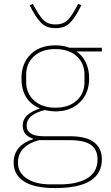

<svg xmlns="http://www.w3.org/2000/svg" viewBox="-20 -750 567 982"><path d="M131.8 -723.1 147.9 -730 163.1 -703.1Q189 -656.7 209.7 -640.9Q230.5 -625 264.2 -625Q297.9 -625 318.6 -640.9Q339.4 -656.7 365.2 -703.1L379.9 -730L396 -723.1Q379.9 -690.9 368.9 -673.1Q357.9 -655.3 342.3 -637.9Q326.7 -620.6 307.9 -613.3Q289.1 -606 264.2 -606Q239.3 -606 220.5 -613.3Q201.7 -620.6 186 -637.9Q170.4 -655.3 159.2 -673.3Q147.9 -691.4 131.8 -723.1ZM262.2 211.9Q154.3 211.9 102.1 177.5Q49.8 143.1 49.8 82Q49.8 -5.9 148.9 -38.1V-41Q96.2 -57.1 96.2 -107.9Q96.2 -139.6 120.1 -161.1Q144 -182.6 181.2 -193.8V-196.8Q89.8 -236.8 89.8 -349.1Q89.8 -426.3 136.7 -472.2Q183.6 -518.1 263.2 -518.1Q302.2 -518.1 335 -505.9H501V-486.8H371.1Q402.3 -465.8 419.2 -430.2Q436 -394.5 436 -349.1Q436 -272.9 388.4 -226.6Q340.8 -180.2 263.2 -180.2Q242.2 -180.2 207 -187Q116.2 -162.6 116.2 -108.9Q116.2 -53.2 203.1 -53.2H337.9Q421.4 -53.2 461.2 -22.2Q501 8.8 501 64.9Q501 211.9 262.2 211.9ZM263.2 -199.2Q332.5 -199.2 372.3 -235.8Q412.1 -272.5 412.1 -330.1V-368.2Q412.1 -425.8 372.3 -462.4Q332.5 -499 263.2 -499Q193.4 -499 153.6 -462.2Q113.8 -425.3 113.8 -368.2V-330.1Q113.8 -272.9 154.3 -236.1Q194.8 -199.2 263.2 -199.2ZM237.8 192.9H287.1Q375.5 192.9 427.2 161.1Q479 129.4 479 64.9Q479 16.6 445.8 -8.3Q412.6 -33.2 335 -33.2H180.2Q129.9 -20.5 100.8 8.3Q71.8 37.1 71.8 83Q71.8 132.8 116.7 162.8Q161.6 192.9 237.8 192.9Z"/></svg>

Font: Anuphan Thin
Style: Regular
Weight: 250
Designer: Mike Abbink, Paul van der Laan, Pieter van Rosmalen, Mint Tantisuwanna
Foundry: Bold Monday; Cadson Demak
Version: Version 3.002;hotconv 1.0.109;makeotfexe 2.5.65596